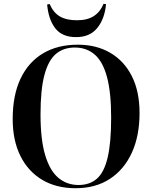

<svg xmlns="http://www.w3.org/2000/svg" viewBox="-20 -980 803 1014"><path d="M379 14Q277 14 202.5 -30.5Q128 -75 87.5 -157Q47 -239 47 -351Q47 -477 88.5 -564.5Q130 -652 207 -698Q284 -744 391 -744Q489 -744 562.5 -701Q636 -658 676.5 -577.5Q717 -497 717 -383Q717 -263 676.5 -174Q636 -85 560.5 -35.5Q485 14 379 14ZM395 -3Q454 -3 492 -36.5Q530 -70 548.5 -148Q567 -226 567 -359Q567 -492 545 -573.5Q523 -655 480 -692Q437 -729 375 -729Q315 -729 275 -695Q235 -661 214.5 -583.5Q194 -506 194 -376Q194 -243 218.5 -161Q243 -79 288 -41Q333 -3 395 -3ZM382 -784Q308 -784 272 -830.5Q236 -877 229 -956L242 -959Q262 -913 296.5 -893Q331 -873 386 -873Q442 -873 476 -895.5Q510 -918 527 -960L540 -958Q533 -881 494 -832.5Q455 -784 382 -784Z"/></svg>

Font: Literata 72pt SemiBold
Style: Regular
Weight: 600
Designer: Latin by Veronika Burian and Jose Scaglione. Greek by Irene Vlachou. Cyrillic by Vera Evstafieva.
Foundry: TypeTogether
Version: Version 3.002